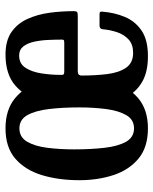

<svg xmlns="http://www.w3.org/2000/svg" viewBox="54 -626 583 732"><g transform="rotate(-90 346.0 -260.5)"><path d="M307 -250Q307 -330 325 -393.8Q343 -457.5 385.8 -494.5Q428.5 -531.5 503.5 -531.5Q556.5 -531.5 589.2 -508.8Q622 -486 639.2 -448Q656.5 -410 662.8 -364Q669 -318 669 -271Q669 -261 665.5 -258.5Q662 -256 651 -256H439.5Q423.5 -256 423.5 -241.5Q423.5 -189 429 -144.2Q434.5 -99.5 453 -72.2Q471.5 -45 510 -45Q542 -45 560.8 -62Q579.5 -79 588.5 -105.5Q597.5 -132 600 -161Q601 -173 614 -173H656.5Q664.5 -173 666 -170.5Q667.5 -168 667 -162Q663.5 -116 647 -76.5Q630.5 -37 595 -12.8Q559.5 11.5 497 11.5Q438.5 11.5 401.2 -9.5Q364 -30.5 343.5 -66.8Q323 -103 315 -150.2Q307 -197.5 307 -250ZM439.5 -307.5H546Q556 -307.5 558.2 -309Q560.5 -310.5 560.5 -316.5Q560.5 -340.5 559.2 -368.8Q558 -397 552.5 -422.2Q547 -447.5 534.5 -463.5Q522 -479.5 499.5 -479.5Q469 -479.5 453.2 -455.5Q437.5 -431.5 431.8 -395Q426 -358.5 426 -321Q425.5 -313 427.8 -310.2Q430 -307.5 439.5 -307.5ZM24.5 -249.5Q24.5 -329.5 44 -393.2Q63.5 -457 106.8 -494.2Q150 -531.5 222 -531.5Q293.5 -531.5 337 -495.2Q380.5 -459 400 -399.5Q419.5 -340 419.5 -270Q419.5 -190 400 -126.2Q380.5 -62.5 337 -25.5Q293.5 11.5 222 11.5Q150 11.5 106.8 -24.5Q63.5 -60.5 44 -120Q24.5 -179.5 24.5 -249.5ZM142 -270Q142 -206 148 -154Q154 -102 171.2 -71.8Q188.5 -41.5 222 -41.5Q255.5 -41.5 272.5 -71Q289.5 -100.5 295.8 -148.2Q302 -196 302 -250Q302 -314 295.8 -366Q289.5 -418 272.5 -448.2Q255.5 -478.5 222 -478.5Q188.5 -478.5 171.2 -449Q154 -419.5 148 -371.8Q142 -324 142 -270Z"/></g></svg>

Font: Besley* Condensed Medium
Style: Regular
Weight: 500
Width: 3
Designer: Owen Earl
Foundry: indestructible type*
Version: Version 3.000; ttfautohint (v1.8.3)